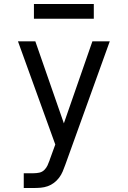

<svg xmlns="http://www.w3.org/2000/svg" viewBox="-20 -942 640 962"><path d="M99 0V-74H148Q163 -74 177 -77Q191 -80 201.5 -90Q212 -100 218 -113Q224 -126 229 -140Q229 -141 229 -141Q229 -141 229 -141L257 -218L70 -735H157L300 -324L443 -735H530L307 -116Q301 -99 294 -82.5Q287 -66 276 -51.5Q265 -37 250.5 -26Q236 -15 219 -9Q202 -3 184 -1.5Q166 0 148 0ZM150 -848V-922H450V-848Z"/></svg>

Font: Iosevka Mono
Style: Regular
Weight: 400
Designer: Belleve Invis
Foundry: Belleve Invis
Version: Version 11.1.1